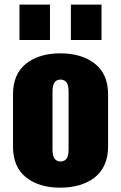

<svg xmlns="http://www.w3.org/2000/svg" viewBox="-20 -827 540 857"><path d="M296.4 -648.4V-806.6H433.1V-648.4ZM66.9 -648.4V-806.6H203.1V-648.4ZM249 10.7Q153.8 10.7 95.9 -35.6Q38.1 -82 38.1 -171.9V-406.2Q38.1 -496.1 95.9 -542.5Q153.8 -588.9 249 -588.9Q344.7 -588.9 403.6 -542.5Q462.4 -496.1 462.4 -406.2V-171.9Q462.4 -126 446.3 -90.8Q430.2 -55.7 401.1 -33.7Q372.1 -11.7 333.7 -0.5Q295.4 10.7 249 10.7ZM249.5 -106.4Q268.1 -106.4 277.1 -118.9Q286.1 -131.3 286.1 -159.2V-418.9Q286.1 -446.8 277.1 -459.2Q268.1 -471.7 249.5 -471.7Q214.4 -471.7 214.4 -418.9V-159.2Q214.4 -106.4 249.5 -106.4Z"/></svg>

Font: Oswald
Style: Heavy
Weight: 800
Designer: Vernon Adams
Foundry: Vernon Adams
Version: 3.0; ttfautohint (v0.95) -l 8 -r 50 -G 200 -x 0 -w "G" -W -c